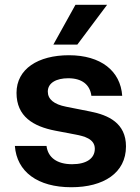

<svg xmlns="http://www.w3.org/2000/svg" viewBox="-20 -765 580 794"><path d="M274.9 9.3C407.7 9.3 501 -49.3 501 -159.7C501 -256.3 427.7 -289.1 354 -303.7L253.4 -323.7C202.6 -333.5 177.7 -355 177.7 -386.2C177.7 -422.9 213.9 -441.4 262.2 -441.4C318.8 -441.4 352.1 -415 357.9 -368.7H485.4C478.5 -471.7 397 -536.6 265.1 -536.6C137.7 -536.6 48.3 -480 48.3 -380.9C48.3 -283.2 117.7 -242.2 208.5 -224.6L293 -208.5C326.2 -202.1 372.1 -191.4 372.1 -149.9C372.1 -110.4 338.4 -85.9 278.3 -85.9C216.3 -85.9 178.2 -113.3 172.4 -161.6H41.5C49.3 -54.7 135.7 9.3 274.9 9.3ZM200.7 -580.6H299.8L422.9 -745.1H292Z"/></svg>

Font: Wand UI Pro Bold
Style: Regular
Weight: 700
Designer: Andreas Faust
Version: Version 1.003;FEAKit 1.0